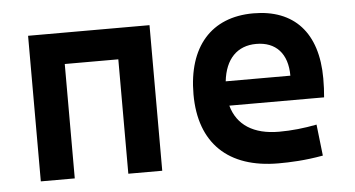

<svg xmlns="http://www.w3.org/2000/svg" viewBox="-43 -599 1258 680"><g transform="rotate(-5 586.0 -258.5)"><path d="M388.2 0H508.8V-517.6H77.1V0H197.8V-406.7H388.2Z M921.4 9.8C962.4 9.8 1015.6 7.8 1080.1 -3.9L1067.4 -115.2C1022 -106.4 978.5 -101.6 933.1 -101.6C843.3 -101.6 784.7 -138.7 765.6 -209H1102.5C1104.5 -230 1105.5 -251.5 1105.5 -275.9C1105.5 -439.5 1022.9 -527.3 878.4 -527.3C728.5 -527.3 642.6 -428.7 642.6 -259.8C642.6 -85.9 743.2 9.8 921.4 9.8ZM760.3 -295.9C769 -374.5 811.5 -418.5 879.4 -418.5C948.7 -418.5 990.2 -375 990.2 -295.9Z"/></g></svg>

Font: Cascadia Mono SemiBold
Style: Regular
Weight: 600
Monospace: yes
Designer: Aaron Bell
Foundry: Saja Typeworks
Version: Version 2404.023